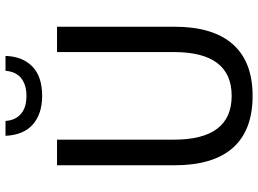

<svg xmlns="http://www.w3.org/2000/svg" viewBox="-140 -787 937 697"><g transform="rotate(-90 328.5 -438.5)"><path d="M77 0ZM77 -274V-700H170V-276Q170 -66 329 -66Q488 -66 488 -276V-700H580V-274Q580 -134 516.5 -62Q453 10 329 10Q204 10 140.5 -61.5Q77 -133 77 -274ZM184 -887H238Q240 -852 263 -831.5Q286 -811 329 -811Q369 -811 393 -830Q417 -849 420 -887H474Q472 -825 435.5 -789.5Q399 -754 329 -754Q264 -754 225.5 -787.5Q187 -821 184 -887Z"/></g></svg>

Font: Sarabun
Style: Regular
Weight: 400
Designer: Suppakit Chalermlarp | Katatrad Co.,Ltd.
Foundry: Cadson Demak Co.,Ltd.
Version: Version 1.000; ttfautohint (v1.6)